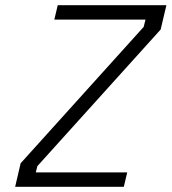

<svg xmlns="http://www.w3.org/2000/svg" viewBox="-20 -715 657 735"><path d="M188 -640 201 -695H617L595 -602L123 -79L117 -55H467L454 0H38L59 -90L530 -612L537 -640Z"/></svg>

Font: Titillium Web Light
Style: Italic
Weight: 300
Italic angle: -13°
Version: Version 1.002;PS 57.000;hotconv 1.0.70;makeotf.lib2.5.55311